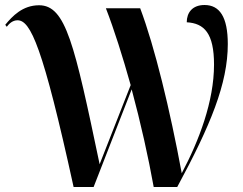

<svg xmlns="http://www.w3.org/2000/svg" viewBox="-20 -747 972 767"><path d="M274 0H354L506 -390C542 -257 573 -117 594 0H688C821 -246 890 -413 890 -571C890 -680 857 -727 797 -727C748 -727 726 -696 726 -658C796 -654 835 -614 835 -489C835 -342 775 -185 706 -55C659 -309 598 -560 540 -714H403C436 -629 470 -521 502 -407L378 -91C277 -572 243 -726 136 -726C70 -726 29 -682 1 -648L7 -640C16 -652 30 -666 50 -666C102 -666 151 -562 274 0Z"/></svg>

Font: Noto Serif Display SemiCondensed SemiBold
Style: Regular
Weight: 600
Width: 4
Designer: Monotype Design Team
Foundry: Monotype Imaging Inc.
Version: Version 2.009